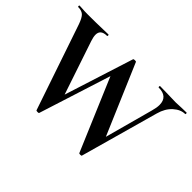

<svg xmlns="http://www.w3.org/2000/svg" viewBox="-118 -886 1148 1148"><g transform="rotate(45 456.0 -312.5)"><path d="M470 -572 288 -1Q288 3 277 3Q266 3 265 -1L81 -542Q66 -585 50 -599Q34 -613 5 -613Q2 -613 2 -619Q2 -625 5 -625Q20 -625 26 -624Q46 -622 78 -622Q149 -622 209 -624Q226 -625 249 -625Q252 -625 252 -619Q252 -613 249 -613Q195 -613 195 -569Q195 -551 204 -524L326 -161L276 -54L458 -625Q461 -628 470 -628Q480 -628 481 -625L681 -157L636 -54L754 -488Q763 -520 763 -543Q763 -613 685 -613Q683 -613 683 -619Q683 -625 685 -625L741 -624Q791 -622 821 -622Q841 -622 867 -624L910 -625Q912 -625 912 -619Q912 -613 910 -613Q872 -613 837 -581.5Q802 -550 787 -495L649 -1Q649 3 638 3Q628 3 627 -1L425 -477Z"/></g></svg>

Font: Cormorant Infant
Style: Bold
Weight: 700
Designer: Christian Thalmann (Catharsis Fonts)
Foundry: Catharsis Fonts
Version: Version 4.000